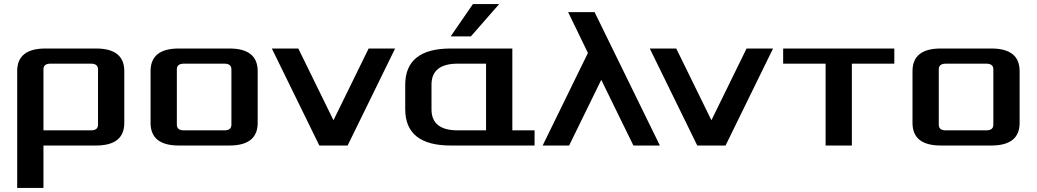

<svg xmlns="http://www.w3.org/2000/svg" viewBox="-20 -720 5130 950"><path d="M65 210V-368Q65 -480 205 -480H455Q595 -480 595 -368V-112Q595 0 455 0H195V210ZM195 -75H430Q465 -75 465 -103V-377Q465 -405 430 -405H230Q195 -405 195 -377Z M725 -112V-368Q725 -480 865 -480H1115Q1255 -480 1255 -368V-112Q1255 0 1115 0H865Q725 0 725 -112ZM855 -103Q855 -75 890 -75H1090Q1125 -75 1125 -103V-377Q1125 -405 1090 -405H890Q855 -405 855 -377Z M1325 -480H1456L1630 -125L1804 -480H1935L1700 0H1560Z M1985 -180V-300Q1985 -480 2210 -480H2515V-75H2625V0H2210Q1985 0 1985 -180ZM2115 -179Q2115 -75 2245 -75H2385V-405H2245Q2115 -405 2115 -301ZM2210 -540 2320 -700H2450L2310 -540Z M2665 0 2889 -458 2791 -660H2922L3245 0H3114L2955 -325L2796 0Z M3195 -480H3326L3500 -125L3674 -480H3805L3570 0H3430Z M3855 -405V-480H4405V-405H4195V0H4065V-405Z M4495 -112V-368Q4495 -480 4635 -480H4885Q5025 -480 5025 -368V-112Q5025 0 4885 0H4635Q4495 0 4495 -112ZM4625 -103Q4625 -75 4660 -75H4860Q4895 -75 4895 -103V-377Q4895 -405 4860 -405H4660Q4625 -405 4625 -377Z"/></svg>

Font: Xolonium
Style: Regular
Weight: 400
Designer: Severin Meyer
Version: Version 4.2